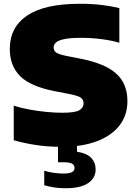

<svg xmlns="http://www.w3.org/2000/svg" viewBox="-20 -770 729 1020"><path d="M308 10Q232.5 10 169.5 0.2Q106.5 -9.5 53 -25V-209Q88 -197 133.8 -188.5Q179.5 -180 226 -175.5Q272.5 -171 310 -171Q380 -171 402 -184.8Q424 -198.5 424 -221Q424 -240.5 408.5 -251.5Q393 -262.5 341 -272L269 -286Q141 -311 86.5 -366Q32 -421 32 -510Q32 -625.5 124.8 -687.8Q217.5 -750 405 -750Q468 -750 521.2 -743.5Q574.5 -737 614 -727V-543Q576.5 -554.5 521.8 -561.8Q467 -569 412 -569Q353 -569 321.2 -562.2Q289.5 -555.5 277.2 -544Q265 -532.5 265 -518Q265 -501 278 -491.2Q291 -481.5 332 -473L404 -459Q497.5 -441 553 -410Q608.5 -379 632.8 -334.8Q657 -290.5 657 -233Q657 -158 614.8 -103.5Q572.5 -49 494.2 -19.5Q416 10 308 10ZM329 230Q295.5 230 268 225.8Q240.5 221.5 215 214V137Q239 144.5 266.5 148.2Q294 152 318 152Q376 152 376 123Q376 105.5 361.5 98.8Q347 92 319 92H288V-10H389V36Q441 44 464.5 68.8Q488 93.5 488 130Q488 175.5 448.2 202.8Q408.5 230 329 230Z"/></svg>

Font: Encode Sans Exp Black
Style: Regular
Weight: 900
Width: 7
Designer: Multiple Designers
Foundry: Impallari Type
Version: Version 3.002; ttfautohint (v1.8.3) -l 8 -r 50 -G 200 -x 14 